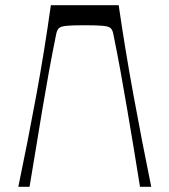

<svg xmlns="http://www.w3.org/2000/svg" viewBox="-20 -720 653 740"><path d="M437.4 -700Q462.6 -526.9 494.8 -351.3Q527 -175.7 562.9 0H519.6Q508.3 -71.9 495.9 -145.9Q483.4 -219.9 470.9 -294.6Q458.3 -369.4 444.8 -443.6Q431.3 -517.8 416.7 -589.1Q413.7 -605.1 406 -611.8Q398.3 -618.6 376.2 -620.6Q354.1 -622.7 306.7 -622.7Q259.4 -622.7 237.3 -620.6Q215.1 -618.6 207.5 -611.8Q199.9 -605.1 196.7 -589.1Q182.1 -517.8 168.6 -443.6Q155.1 -369.4 142.6 -294.6Q130 -219.9 118.1 -145.9Q106.1 -71.9 93.9 0H50.6Q87.3 -175.7 119.6 -351.3Q151.9 -526.9 176 -700Z"/></svg>

Font: Ojuju ExtraLight
Style: Regular
Weight: 200
Designer: Chisaokwu Joboson, Mirko Velimirovic
Foundry: Udi Foundry
Version: Version 1.000